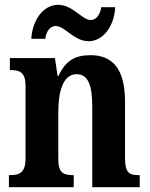

<svg xmlns="http://www.w3.org/2000/svg" viewBox="-20 -777 622 797"><path d="M348 -606C409 -606 455 -670 458 -747H400C397 -720 381 -694 357 -694C320 -694 283 -757 221 -757C159 -757 114 -692 110 -616H168C171 -643 186 -669 211 -669C250 -669 286 -606 348 -606ZM17 0H286V-50H283C244 -50 222 -59 222 -116V-312C222 -393 240 -469 298 -469C348 -469 363 -419 363 -333V0H560V-50H556C517 -50 499 -59 499 -121V-355C499 -490 448 -548 356 -548C291 -548 252 -525 223 -462H219L208 -536H21V-486H25C62 -486 86 -477 86 -420V-120C86 -59 60 -50 21 -50H17Z"/></svg>

Font: Noto Serif Tamil Condensed
Style: Bold Italic
Weight: 700
Width: 3
Italic angle: -12°
Designer: Indian Type Foundry, Tom Grace, and the Monotype Design Team
Foundry: Monotype Imaging Inc.
Version: Version 2.003